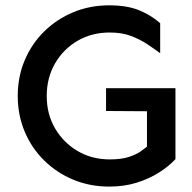

<svg xmlns="http://www.w3.org/2000/svg" viewBox="-20 -689 724 724"><path d="M391.6 14.6Q319.3 14.6 256.8 -11.2Q194.3 -37.1 147 -83.5Q99.6 -129.9 73.2 -192.4Q46.9 -254.9 46.9 -327.1Q46.9 -399.4 73.2 -461.9Q99.6 -524.4 147 -570.8Q194.3 -617.2 256.8 -643.1Q319.3 -668.9 391.6 -668.9Q459 -668.9 504.4 -650.4Q549.8 -631.8 584 -601.6V-488.3Q561.5 -504.9 535.2 -522.5Q508.8 -540 474.6 -553.2Q440.4 -566.4 393.6 -566.4Q326.2 -566.4 272.5 -535.2Q218.8 -503.9 187.5 -449.7Q156.2 -395.5 156.2 -327.1Q156.2 -258.8 187.5 -205.1Q218.8 -151.4 272.5 -119.6Q326.2 -87.9 393.6 -87.9Q437.5 -87.9 465.8 -97.2Q494.1 -106.4 511.2 -118.7Q528.3 -130.9 539.1 -139.6L641.6 -88.9Q616.2 -61.5 579.1 -38.1Q542 -14.6 495.1 0Q448.2 14.6 391.6 14.6ZM534.2 -29.3V-269.5L379.9 -270.5V-356.4H641.6V-88.9Z"/></svg>

Font: Sen Medium
Style: Regular
Weight: 500
Designer: Kosal Sen, Philatype
Foundry: Philatype
Version: Version 2.000;gftools[0.9.31]